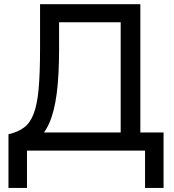

<svg xmlns="http://www.w3.org/2000/svg" viewBox="-20 -720 830 918"><path d="M557 0V-613.5H262.5V-486.5Q262.5 -357 250.8 -270Q239 -183 214.5 -129Q190 -75 150.5 -46Q111 -17 54.5 -3.5L20.5 -78Q66 -88.5 95.2 -110.5Q124.5 -132.5 141.2 -176.5Q158 -220.5 164.8 -295.5Q171.5 -370.5 171.5 -486.5V-700H651V0ZM20.5 178.5V-78L91.5 -73.5L129.5 -86.5H762V178.5H673.5V0H109V178.5Z"/></svg>

Font: Geologica Cursive Light
Style: Regular
Weight: 300
Designer: Sindre Bremnes, Frode Helland
Foundry: Monokrom Skriftforlag AS
Version: Version 1.010;gftools[0.9.28]